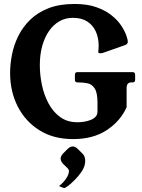

<svg xmlns="http://www.w3.org/2000/svg" viewBox="-20 -691 719 969"><path d="M181 -362Q181 -313 191.5 -262.5Q202 -212 225 -169Q248 -126 284 -100Q320 -74 371 -74Q386 -74 403 -76.5Q420 -79 436 -85Q452 -91 462 -101.5Q472 -112 472 -128V-173Q472 -223 458 -244.5Q444 -266 422.5 -270.5Q401 -275 378 -275H371Q358 -275 358 -288V-314Q358 -327 371 -327H649Q662 -327 662 -314V-288Q662 -275 649 -275H642Q619 -275 619 -246V-150Q588 -80 519 -34.5Q450 11 349 11Q250 11 179 -33.5Q108 -78 69.5 -153.5Q31 -229 31 -323Q31 -367 40.5 -415.5Q50 -464 72.5 -509.5Q95 -555 132.5 -591.5Q170 -628 225 -649.5Q280 -671 356 -671Q420 -671 465.5 -655Q511 -639 542 -614.5Q573 -590 591 -563Q609 -536 617 -513.4Q625 -490.8 625 -480Q625 -468 610 -463L502 -425Q498 -424 494.5 -423Q491 -422 487 -422Q483 -422 479.5 -423Q476 -424 476 -430Q476 -435 477 -441.5Q478 -448 478 -459Q478 -500 463.5 -532Q449 -564 420.3 -582.5Q391.6 -601 348 -601Q310 -601 279.5 -583.5Q249 -566 227 -534Q205 -502 193 -458.5Q181 -415 181 -362ZM397 85Q410 98.3 410 120Q410 124 409.5 129Q409 134 408 139Q404 158 389.6 178.5Q375.3 199 357.3 217Q339.3 235.1 324.4 246.6Q309.4 258 303.4 258Q301 258 296.5 255.8Q292.1 253.6 278 248Q301 230 314.5 208.9Q328 187.9 328 173.4Q328 165 322 158.9L296.8 134.4Q286 121 286 110Q286 98.1 297 85L322 60Q335.6 48 346.7 48Q359 48 372.1 60.3Z"/></svg>

Font: Young Serif Light
Style: Regular
Weight: 300
Designer: Bastien Sozeau
Foundry: NBR — Bastien Sozeau
Version: Version 5.001